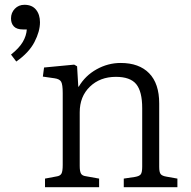

<svg xmlns="http://www.w3.org/2000/svg" viewBox="-20 -782 796 802"><path d="M168 0V-36L216 -45Q231 -47 236.5 -56.5Q242 -66 242 -93V-393Q242 -429 235.5 -440.5Q229 -452 208 -455L159 -462L164 -500L290 -512L302 -505L307 -420H309Q336 -466 383.5 -492.5Q431 -519 484 -519Q561 -519 603 -476Q645 -433 645 -350V-85Q645 -63 651 -55Q657 -47 676 -44L721 -36V0H497V-36L544 -43Q562 -46 568 -54Q574 -62 574 -86V-330Q574 -400 549 -430.5Q524 -461 464 -461Q398 -461 355.5 -420Q313 -379 313 -313V-89Q313 -67 318 -57.5Q323 -48 338 -46L394 -36V0ZM48 -525 26 -554Q60 -581 75 -606.5Q90 -632 92 -659H76Q50 -659 38 -671.5Q26 -684 26 -705Q26 -729 42 -745.5Q58 -762 82 -762Q114 -762 130.5 -741.5Q147 -721 147 -689Q147 -651 124 -606.5Q101 -562 48 -525Z"/></svg>

Font: Literata 12pt Light
Style: Regular
Weight: 300
Designer: Latin by Veronika Burian and Jose Scaglione. Greek by Irene Vlachou. Cyrillic by Vera Evstafieva.
Foundry: TypeTogether
Version: Version 3.002